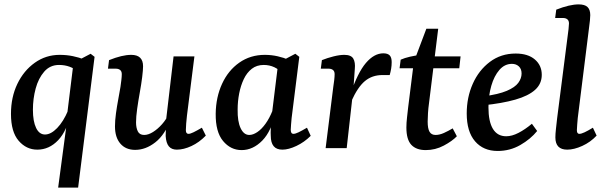

<svg xmlns="http://www.w3.org/2000/svg" viewBox="-20 -675 2756 875"><path d="M245 180 285 -120V-145L315 -389L393 -430L411 -416L336 180ZM150 7Q100 7 65 -33.5Q30 -74 30 -156Q30 -232 59 -292.5Q88 -353 138.5 -389Q189 -425 252 -425Q284 -425 312.5 -419Q341 -413 364 -404L339 -346Q319 -363 297 -371Q275 -379 249 -379Q208 -379 181.5 -348.5Q155 -318 142.5 -271.5Q130 -225 130 -175Q130 -122 144.5 -92Q159 -62 185 -62Q212 -62 240.5 -91.5Q269 -121 290 -171L303 -164Q286 -79 245 -36Q204 7 150 7Z M596 8Q553 8 528.5 -20.5Q504 -49 504 -99Q504 -126 508.5 -158.5Q513 -191 519 -223Q525 -255 529 -279Q531 -293 533 -309.5Q535 -326 535 -337Q535 -350 527.5 -356Q520 -362 508 -362H472L477 -401Q507 -413 532 -419Q557 -425 578 -425Q632 -425 632 -373Q632 -365 631 -353Q630 -341 628 -324Q624 -292 617 -253Q610 -214 605 -178.5Q600 -143 600 -117Q600 -93 608 -76.5Q616 -60 637 -60Q656 -60 677.5 -73.5Q699 -87 718.5 -109Q738 -131 751 -159L758 -132Q732 -61 688 -26.5Q644 8 596 8ZM786 7Q762 7 749.5 -8Q737 -23 735 -55Q735 -68 736 -89Q737 -110 737 -129L771 -418H866L832 -148Q830 -130 828.5 -112Q827 -94 827 -82Q827 -65 839 -65Q847 -65 861.5 -72Q876 -79 900 -93L918 -57Q888 -26 852.5 -9.5Q817 7 786 7Z M1081 9Q1031 9 996.5 -32.5Q962 -74 963 -157Q964 -232 992 -293Q1020 -354 1070.5 -389.5Q1121 -425 1187 -425Q1217 -425 1245.5 -418.5Q1274 -412 1297 -402L1272 -335Q1253 -358 1230.5 -368.5Q1208 -379 1182 -379Q1150 -379 1127.5 -361.5Q1105 -344 1091 -314.5Q1077 -285 1070 -249Q1063 -213 1063 -176Q1062 -122 1076.5 -91Q1091 -60 1116 -60Q1133 -60 1152.5 -73Q1172 -86 1190 -111Q1208 -136 1222 -171L1235 -164Q1218 -78 1175.5 -34.5Q1133 9 1081 9ZM1267 7Q1240 7 1227 -9Q1214 -25 1214 -56Q1213 -68 1214 -87Q1215 -106 1216 -129L1248 -389L1326 -430L1344 -416L1309 -137Q1308 -124 1306.5 -108Q1305 -92 1305 -84Q1305 -65 1317 -65Q1326 -65 1340.5 -72Q1355 -79 1379 -93L1396 -56Q1367 -27 1331 -10Q1295 7 1267 7Z M1464 0 1499 -280Q1501 -292 1503 -309Q1505 -326 1505 -337Q1505 -350 1497.5 -356Q1490 -362 1478 -362H1442L1447 -401Q1472 -411 1500 -418Q1528 -425 1549 -425Q1580 -425 1590 -408Q1600 -391 1597 -361L1591 -276L1560 0ZM1577 -246Q1610 -344 1647.5 -388Q1685 -432 1727 -432Q1747 -432 1756 -422.5Q1765 -413 1765 -392Q1765 -376 1762.5 -361.5Q1760 -347 1756 -333H1723Q1676 -333 1643 -305.5Q1610 -278 1581 -213Z M1920 9Q1877 9 1854.5 -15Q1832 -39 1832 -94Q1832 -115 1835 -140.5Q1838 -166 1840 -185L1866 -393L1923 -544H1977L1935 -204Q1932 -183 1930.5 -160Q1929 -137 1929 -121Q1929 -89 1937.5 -74.5Q1946 -60 1965 -60Q1983 -60 2003 -69Q2023 -78 2043 -90L2062 -54Q2041 -32 2002.5 -11.5Q1964 9 1920 9ZM1801 -364 1806 -403Q1824 -411 1848 -416.5Q1872 -422 1898 -425L1932 -418H2079L2073 -364Z M2330 -431Q2386 -431 2417.5 -404Q2449 -377 2449 -334Q2449 -293 2418.5 -265.5Q2388 -238 2328.5 -221Q2269 -204 2182 -195L2184 -236Q2252 -245 2289.5 -261Q2327 -277 2342 -297.5Q2357 -318 2357 -340Q2357 -361 2344.5 -372.5Q2332 -384 2313 -384Q2280 -384 2256 -356.5Q2232 -329 2219 -284Q2206 -239 2206 -186Q2206 -121 2226.5 -87.5Q2247 -54 2287 -54Q2313 -54 2343 -69.5Q2373 -85 2404 -111L2428 -78Q2398 -41 2351 -14Q2304 13 2248 13Q2183 13 2145 -31Q2107 -75 2107 -158Q2107 -231 2134.5 -293Q2162 -355 2212.5 -393Q2263 -431 2330 -431Z M2565 7Q2511 7 2511 -49Q2511 -64 2513.5 -86.5Q2516 -109 2519 -136L2567 -511Q2569 -525 2571 -542.5Q2573 -560 2573 -568Q2573 -581 2565.5 -587Q2558 -593 2546 -593H2510L2515 -631Q2576 -655 2617 -655Q2645 -655 2657.5 -643Q2670 -631 2670 -606Q2670 -596 2668.5 -582Q2667 -568 2665 -553L2613 -137Q2612 -123 2610.5 -107.5Q2609 -92 2609 -82Q2609 -65 2620 -65Q2629 -65 2644 -72Q2659 -79 2682 -93L2699 -57Q2671 -27 2633.5 -10Q2596 7 2565 7Z"/></svg>

Font: Rasa Medium
Style: Italic
Weight: 500
Italic angle: -7.10001°
Designer: Anna Giedrys (Yrsa+Rasa design), David Brezina (Yrsa art-direction, Rasa art-direction, design)
Foundry: Rosetta Type Foundry
Version: Version 2.004